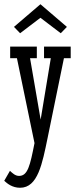

<svg xmlns="http://www.w3.org/2000/svg" viewBox="-48 -685 354 907"><path d="M47 202C131 202 152 87 177 -34L254 -410H286V-465H160V-410H192L144 -120L94 -410H126V-465H0V-410H32L115 -9C94 98 83 146 42 146C24 146 11 133 -1 122L-28 169C-14 182 10 202 47 202ZM268 -558 143 -665 18 -558 47 -528 143 -601 239 -528Z"/></svg>

Font: Stint Ultra Condensed
Style: Regular
Weight: 400
Width: 1
Designer: Astigmatic (AOETI)
Foundry: Astigmatic (AOETI)
Version: Version 1.000